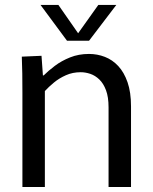

<svg xmlns="http://www.w3.org/2000/svg" viewBox="-20 -746 612 766"><path d="M69.4 -375.5Q69.4 -417.7 68.9 -452.7Q68.4 -487.7 67 -520L145.6 -523.4L151.2 -445.2H154.4Q172.2 -463.1 198.6 -483.1Q224.9 -503.1 259.3 -516.9Q293.6 -530.8 335.1 -530.8Q368.3 -530.8 398.4 -519.1Q428.6 -507.4 451.8 -482.5Q475.1 -457.5 488.9 -417.7Q502.7 -377.9 502.7 -321.7V0H413.1V-317.7Q413.1 -358.9 402.9 -386.1Q392.7 -413.2 376.2 -429Q359.7 -444.8 340.2 -451.4Q320.6 -457.9 301.9 -457.9Q269.8 -457.9 243 -445.9Q216.1 -434 195.1 -416.6Q174.1 -399.2 159 -382.7V0H69.4ZM247.4 -583.4 141.6 -726.4H212.9L291.7 -613.3L372.3 -726.4H444.1L335.2 -583.4Z"/></svg>

Font: Murecho Thin
Style: Regular
Weight: 100
Designer: Neil Summerour
Foundry: Positype
Version: Version 1.010